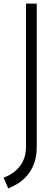

<svg xmlns="http://www.w3.org/2000/svg" viewBox="-70 -790 305 1071"><path d="M-24 261 -50 201Q-18.5 190 10.2 168Q39 146 57 111.5Q75 77 75 28V-770H135V28Q135 84 119.5 124Q104 164 79.8 191Q55.5 218 28 234.8Q0.5 251.5 -24 261Z"/></svg>

Font: Junction Light
Style: Regular
Weight: 300
Designer: Caroline Hadilaksono
Foundry: Caroline Hadilaksono, Tyler Finck, The League of Moveable Type
Version: Version 2.000; ttfautohint (v1.8.3)